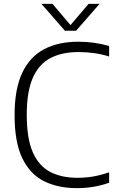

<svg xmlns="http://www.w3.org/2000/svg" viewBox="-20 -965 604 994"><path d="M377 9Q280.5 9 208 -27Q135.5 -63 95.5 -145.8Q55.5 -228.5 55.5 -369Q55.5 -504.5 95.2 -588.2Q135 -672 208.8 -710.5Q282.5 -749 385 -749Q428 -749 467.2 -743.5Q506.5 -738 545 -727V-672.5Q505 -685 465.8 -690.2Q426.5 -695.5 386 -695.5Q300.5 -695.5 240.8 -664.2Q181 -633 149.8 -561.8Q118.5 -490.5 118.5 -371Q118.5 -246.5 150.5 -175.2Q182.5 -104 241.2 -74.2Q300 -44.5 380.5 -44.5Q422 -44.5 461 -51Q500 -57.5 545 -73V-19Q507.5 -5.5 465.8 1.8Q424 9 377 9ZM316 -806 194.5 -945H251.5L345 -835L438.5 -945H495.5L374 -806Z"/></svg>

Font: Encode Sans Lt
Style: Regular
Weight: 300
Designer: Multiple Designers
Foundry: Impallari Type
Version: Version 3.002; ttfautohint (v1.8.3) -l 8 -r 50 -G 200 -x 14 